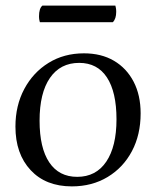

<svg xmlns="http://www.w3.org/2000/svg" viewBox="-20 -652 557 684"><path d="M236 12Q143 12 89 -46Q35 -104 35 -201Q35 -276 66.5 -335Q98 -394 153 -428Q208 -462 279 -462Q341 -462 386 -435.5Q431 -409 456 -361Q481 -313 481 -248Q481 -172 450 -113.5Q419 -55 363.5 -21.5Q308 12 236 12ZM255 -22Q322 -22 358.5 -76Q395 -130 395 -227Q395 -324 361 -376Q327 -428 262 -428Q195 -428 158 -374.5Q121 -321 121 -222Q121 -125 155.5 -73.5Q190 -22 255 -22ZM382 -573H122Q121 -576 120 -581.5Q119 -587 119 -594Q119 -622 131 -632H391Q392 -629 393 -623Q394 -617 394 -610Q394 -585 382 -573Z"/></svg>

Font: Petrona
Style: Regular
Weight: 400
Designer: Ringo R. Seeber
Foundry: Ringo R. Seeber
Version: Version 2.001; ttfautohint (v1.8.3)